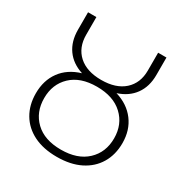

<svg xmlns="http://www.w3.org/2000/svg" viewBox="-172 -877 975 1018"><g transform="rotate(30 316.0 -368.5)"><path d="M315 5Q232 5 173 -24.5Q114 -54 82.5 -107.5Q51 -161 51 -232Q51 -311 92 -367Q133 -423 210 -446Q145 -467 110.5 -515.5Q76 -564 76 -635V-742H127V-634Q127 -556 176.5 -511Q226 -466 315 -466Q405 -466 455 -511Q505 -556 505 -633V-742H556V-635Q556 -564 521 -515.5Q486 -467 421 -446Q497 -423 539 -367Q581 -311 581 -232Q581 -161 549 -107.5Q517 -54 457.5 -24.5Q398 5 315 5ZM315 -39Q416 -39 473 -92.5Q530 -146 530 -232Q530 -317 473 -370.5Q416 -424 315 -424Q214 -424 158 -370.5Q102 -317 102 -232Q102 -146 158 -92.5Q214 -39 315 -39Z"/></g></svg>

Font: Montserrat Light
Style: Regular
Weight: 300
Designer: Julieta Ulanovsky
Foundry: Julieta Ulanovsky
Version: Version 9.000; ttfautohint (v1.8.4.7-5d5b)